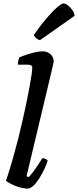

<svg xmlns="http://www.w3.org/2000/svg" viewBox="-20 -1099 455 1119"><path d="M141 0Q117 0 90 -8.5Q63 -17 42 -28Q21 -39 15 -46Q20 -60 28.5 -87Q37 -114 47.5 -149.5Q58 -185 68.5 -224.5Q79 -264 89 -302Q100 -347 111.5 -397Q123 -447 133 -495.5Q143 -544 151 -586.5Q159 -629 163.5 -660Q168 -691 168 -703Q168 -715 160.5 -718.5Q153 -722 141 -722H84Q84 -733 87 -745.5Q90 -758 92 -764Q107 -771 132 -779.5Q157 -788 183 -794Q209 -800 228 -800Q257 -800 275 -782.5Q293 -765 293 -741Q293 -738 288.5 -718.5Q284 -699 279 -677L135 -73L146 -66Q157 -76 172 -96Q187 -116 202 -138.5Q217 -161 227 -177Q236 -177 245.5 -172.5Q255 -168 258 -163Q252 -142 239 -114.5Q226 -87 209.5 -60.5Q193 -34 175 -17Q157 0 141 0ZM213 -865Q200 -868 190 -877.5Q180 -887 177 -895Q214 -949 249.5 -990.5Q285 -1032 312 -1055.5Q339 -1079 350 -1079Q361 -1079 375.5 -1068Q390 -1057 401.5 -1040.5Q413 -1024 415 -1007Z"/></svg>

Font: Texturina Medium 12pt
Style: Bold Italic
Weight: 700
Italic angle: -11°
Version: Version 1.002